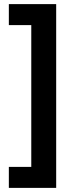

<svg xmlns="http://www.w3.org/2000/svg" viewBox="-20 -748 346 933"><path d="M23 63V165H253V-728H23V-626H132V63Z"/></svg>

Font: Noto Sans Ethiopic ExtraCondensed
Style: Bold
Weight: 700
Width: 2
Designer: Monotype Design Team
Foundry: Monotype Imaging Inc.
Version: Version 2.102